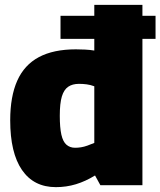

<svg xmlns="http://www.w3.org/2000/svg" viewBox="-20 -760 660 790"><path d="M229 -600V-695H620V-600ZM393 2 371 -38Q332 -14 292.5 -2Q253 10 210 10Q119 10 70.5 -60.5Q22 -131 22 -265Q22 -363 51 -428Q80 -493 140 -525Q200 -557 292 -557Q310 -557 330 -556Q350 -555 368 -552V-740H566V2ZM368 -172V-405Q352 -411 336.5 -413Q321 -415 305 -415Q278 -415 260.5 -403Q243 -391 234.5 -363Q226 -335 226 -284Q226 -235 232.5 -206Q239 -177 253.5 -164.5Q268 -152 289 -152Q301 -152 313.5 -154Q326 -156 340 -161Q354 -166 368 -172Z"/></svg>

Font: Georama ExtraBold
Style: Regular
Weight: 800
Designer: Jean-Baptiste Levee
Foundry: Production Type
Version: Version 1.001